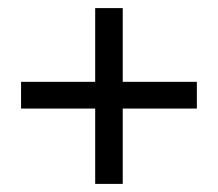

<svg xmlns="http://www.w3.org/2000/svg" viewBox="-20 -521 538 474"><path d="M215 -67V-253H32V-319H215V-501H283V-319H466V-253H283V-67Z"/></svg>

Font: Nunito Sans 7pt Condensed Medium
Style: Regular
Weight: 500
Width: 3
Designer: Vernon Adams
Foundry: Vernon Adams
Version: Version 3.101;gftools[0.9.27]